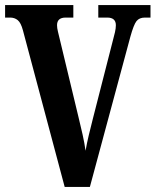

<svg xmlns="http://www.w3.org/2000/svg" viewBox="-20 -734 611 754"><path d="M70 -615Q62 -645 49.5 -655Q37 -665 20 -665H0V-714H268V-665H238Q204 -665 204 -635Q204 -624 207.5 -610Q211 -596 214 -583L289 -271Q297 -239 304.5 -205Q312 -171 316 -142Q321 -171 328.5 -202.5Q336 -234 345 -269L423 -574Q428 -592 431.5 -607.5Q435 -623 435 -635Q435 -665 401 -665H366V-714H571V-665H549Q527 -665 516 -651Q505 -637 492 -590L333 0H234Z"/></svg>

Font: Noto Serif Armenian ExtraCondensed
Style: Bold
Weight: 700
Width: 2
Designer: Monotype Design Team
Foundry: Monotype Imaging Inc.
Version: Version 2.008; ttfautohint (v1.8.4.7-5d5b)